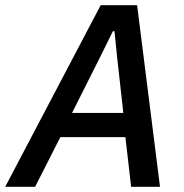

<svg xmlns="http://www.w3.org/2000/svg" viewBox="-50 -718 708 738"><path d="M565 0H454L432 -191H182L85 0H-30L337 -698H477ZM424 -284 400 -500 390 -598H384L335 -499L227 -284Z"/></svg>

Font: IBM Plex Sans Medium
Style: Italic
Weight: 500
Italic angle: -11.31°
Designer: Mike Abbink, Paul van der Laan, Pieter van Rosmalen
Foundry: Bold Monday
Version: Version 3.201